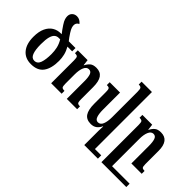

<svg xmlns="http://www.w3.org/2000/svg" viewBox="-77 -1386 2243 2243"><g transform="rotate(45 1044.0 -265.0)"><path d="M243 10Q146 10 92 -55.5Q38 -121 38 -237Q38 -324 64.5 -380.5Q91 -437 136 -464.5Q181 -492 238 -492H251Q237 -510 220.5 -532Q204 -554 187 -581Q162 -619 155 -643Q148 -667 148 -686Q148 -723 171.5 -745Q195 -767 230 -767Q256 -767 277 -755Q298 -743 313 -723Q291 -712 283 -697.5Q275 -683 275 -666Q275 -648 281.5 -628Q288 -608 310 -573Q341 -524 368 -492H479V-437H401Q428 -389 439 -343Q450 -297 450 -250Q450 -126 401 -58Q352 10 243 10ZM243 -46Q293 -46 312 -99.5Q331 -153 331 -244Q331 -294 320.5 -341Q310 -388 281 -437H256Q228 -437 206.5 -419.5Q185 -402 173 -358.5Q161 -315 161 -237Q161 -144 180.5 -95Q200 -46 243 -46Z M998 -47V0H827V-291Q827 -356 814.5 -392Q802 -428 766 -428Q729 -428 709.5 -384Q690 -340 690 -268V-116Q690 -70 700 -58.5Q710 -47 742 -47V0H569V-377Q569 -421 559.5 -433Q550 -445 517 -445V-492H679L688 -418H691Q708 -454 735.5 -478Q763 -502 816 -502Q883 -502 915.5 -456.5Q948 -411 948 -313V-119Q948 -87 951.5 -71.5Q955 -56 966 -51.5Q977 -47 998 -47Z M1231 10Q1160 10 1127 -37.5Q1094 -85 1094 -187V-373Q1094 -406 1090.5 -421Q1087 -436 1076.5 -440.5Q1066 -445 1044 -445V-492H1215V-210Q1215 -142 1229 -102.5Q1243 -63 1277 -63Q1317 -63 1335 -107.5Q1353 -152 1353 -222V-642Q1353 -689 1342.5 -701Q1332 -713 1303 -713V-760H1474V182H1578V237H1353V0Q1353 -36 1356 -72H1352Q1334 -33 1305 -11.5Q1276 10 1231 10Z M2015 -111Q2015 -69 2025 -58Q2035 -47 2065 -47V0H1894V-291Q1894 -356 1881 -392Q1868 -428 1833 -428Q1796 -428 1776.5 -384Q1757 -340 1757 -268V182H2047V237H1636V-377Q1636 -421 1626.5 -433Q1617 -445 1584 -445V-492H1746L1755 -418H1758Q1775 -454 1802.5 -478Q1830 -502 1883 -502Q2015 -502 2015 -329Z"/></g></svg>

Font: Noto Serif Armenian ExtraCondensed
Style: Bold
Weight: 700
Width: 2
Designer: Monotype Design Team
Foundry: Monotype Imaging Inc.
Version: Version 2.008; ttfautohint (v1.8.4.7-5d5b)